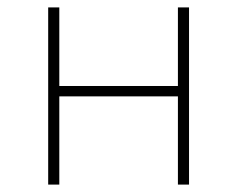

<svg xmlns="http://www.w3.org/2000/svg" viewBox="-20 -498 640 518"><path d="M110 0V-478H140V-266H460V-478H490V0H460V-238H140V0Z"/></svg>

Font: Source Code Pro ExtraLight
Style: Regular
Weight: 200
Monospace: yes
Designer: Paul D. Hunt, Teo Tuominen
Foundry: Adobe Systems Incorporated
Version: Version 2.030;PS 1.000;hotconv 16.6.51;makeotf.lib2.5.65220